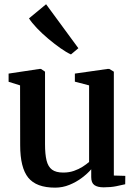

<svg xmlns="http://www.w3.org/2000/svg" viewBox="-20 -873 640 904"><path d="M468 9Q439.5 9 424.5 -1.5Q409.5 -12 409.5 -39V-76Q392.5 -56 366 -36Q339.5 -16 307.2 -2.8Q275 10.5 239.5 10.5Q151 10.5 113 -36.5Q75 -83.5 75 -189.5L74.5 -471L20.5 -488V-526.5L166.5 -548.5H173L192 -535.5V-193.5Q192 -147 199.2 -117.5Q206.5 -88 225 -74.2Q243.5 -60.5 278 -60.5Q305.5 -60.5 328.2 -68.5Q351 -76.5 369 -88Q387 -99.5 399.5 -110.5V-471L332.5 -488.5V-526.5L487 -548.5H494.5L516 -535.5V-46.5L570 -45L569.5 -5.5Q552.5 -1.5 527 3.8Q501.5 9 468 9ZM313.5 -617Q292.5 -626.5 264.5 -646.2Q236.5 -666 207 -690.8Q177.5 -715.5 153.5 -740.8Q129.5 -766 116.5 -786.5L197 -853L349 -646L314.5 -617Z"/></svg>

Font: Merriweather 60pt SemiBold
Style: Regular
Weight: 600
Version: Version 2.100